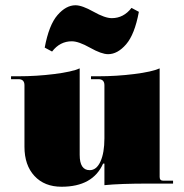

<svg xmlns="http://www.w3.org/2000/svg" viewBox="-20 -698 700 730"><path d="M178 -502 150 -517Q166 -603 198.5 -640.5Q231 -678 267 -678Q292 -678 335.5 -653.5Q379 -629 405 -629Q450 -629 480 -668L508 -653Q492 -567 459.5 -529.5Q427 -492 391 -492Q366 -492 322.5 -516.5Q279 -541 253 -541Q208 -541 178 -502ZM214 12Q149 12 111 -29Q73 -70 73 -140V-374Q73 -397 50 -397H22V-408H50Q119 -408 186.5 -416.5Q254 -425 283 -438V-109Q283 -51 321 -51Q347 -51 362 -84Q377 -117 377 -172V-374Q377 -397 354 -397H326V-408H354Q423 -408 490.5 -416.5Q558 -425 587 -438V-25Q587 -11 601 -11H638V0H545Q437 0 377 6V-76H372Q333 12 214 12Z"/></svg>

Font: Arapey Black-Display
Style: Regular
Weight: 900
Designer: Eduardo Rodriguez Tunni
Foundry: Eduardo Rodriguez Tunni
Version: Version 4.000